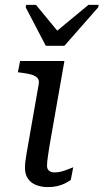

<svg xmlns="http://www.w3.org/2000/svg" viewBox="-20 -757 423 784"><path d="M167 -570H243L381 -727L383 -737H341L202 -622L221 -623L127 -737H87L85 -727ZM176 7Q149 7 127.5 -1.5Q106 -10 94 -27.5Q82 -45 82 -71Q82 -84 83.5 -97.5Q85 -111 88.5 -130.5Q92 -150 97 -179L138 -413Q141 -429 133.5 -438Q126 -447 109.5 -452Q93 -457 68 -460L53 -462L62 -508H243L182 -161Q179 -140 176.5 -124.5Q174 -109 173 -98.5Q172 -88 172 -80Q172 -67 180 -60Q188 -53 204 -53Q219 -53 234 -57.5Q249 -62 261.5 -67Q274 -72 279 -74L269 -22Q259 -15 245 -8Q231 -1 213.5 3Q196 7 176 7Z"/></svg>

Font: Roboto Serif 20pt
Style: Italic
Weight: 400
Italic angle: -10°
Designer: Greg Gazdowicz
Foundry: Commercial Type
Version: Version 1.008